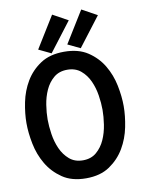

<svg xmlns="http://www.w3.org/2000/svg" viewBox="-96 -941 762 1019"><g transform="rotate(-10 285.0 -431.5)"><path d="M414 -875 496 -830 376 -673 309 -705ZM257 -875 339 -830 219 -673 152 -705ZM285 -85Q329 -85 358 -110Q387 -135 403.5 -172Q420 -209 426.5 -252Q433 -295 433 -331Q433 -367 426.5 -409Q420 -451 403.5 -487.5Q387 -524 358 -548.5Q329 -573 285 -573Q241 -573 212 -548.5Q183 -524 166.5 -487.5Q150 -451 143.5 -409Q137 -367 137 -331Q137 -295 143.5 -252Q150 -209 166.5 -172Q183 -135 212 -110Q241 -85 285 -85ZM285 -670Q362 -670 412.5 -636.5Q463 -603 493 -552.5Q523 -502 535 -442.5Q547 -383 547 -331Q547 -279 535 -219Q523 -159 493 -108Q463 -57 412.5 -22.5Q362 12 285 12Q208 12 157.5 -22.5Q107 -57 77 -108Q47 -159 35 -219Q23 -279 23 -331Q23 -383 35 -442.5Q47 -502 77 -552.5Q107 -603 157.5 -636.5Q208 -670 285 -670Z"/></g></svg>

Font: Codetta
Style: Bold
Weight: 700
Designer: Ulrich Proeller
Foundry: PROSA GmbH
Version: Version 2.00;September 29, 2018;FontCreator 11.5.0.2427 64-b